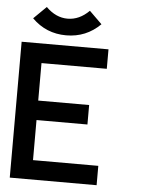

<svg xmlns="http://www.w3.org/2000/svg" viewBox="-56 -853 658 897"><g transform="rotate(5 273.0 -404.5)"><path d="M431.2 0H23.9V-637.2H431.2V-545.9H125V-370.1H363.8V-278.8H125V-90.8H431.2ZM388.2 -751Q321.8 -685.1 228 -685.1Q133.8 -685.1 67.9 -751L127 -809.1Q172.9 -763.2 228 -763.2Q283.2 -763.2 329.1 -809.1Z"/></g></svg>

Font: Anonymous Pro
Style: Bold
Weight: 700
Monospace: yes
Designer: Mark Simonson
Version: Version 1.003